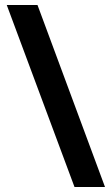

<svg xmlns="http://www.w3.org/2000/svg" viewBox="-20 -741 447 768"><path d="M130 -721H7L278 7H400Z"/></svg>

Font: Noto Sans Georgian Condensed Bold
Style: Regular
Weight: 700
Width: 3
Designer: Monotype Design Team, Akaki Razmadze
Foundry: Google LLC
Version: Version 2.005